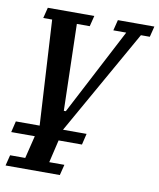

<svg xmlns="http://www.w3.org/2000/svg" viewBox="-83 -585 706 850"><g transform="rotate(10 270.5 -160.0)"><path d="M11 0H118L91 -472H51L63 -520H272L260 -472H202L212 -83H221L424 -472H366L378 -520H542L530 -472H490L223 0H329L317 50H212L188 152H256L244 200H0L12 152H80L105 50H-1Z"/></g></svg>

Font: IBM Plex Serif Medium
Style: Italic
Weight: 500
Italic angle: -14°
Designer: Mike Abbink, Paul van der Laan, Pieter van Rosmalen
Foundry: Bold Monday
Version: Version 2.5